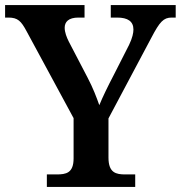

<svg xmlns="http://www.w3.org/2000/svg" viewBox="-22 -734 710 754"><path d="M162 0H509V-49H470C434 -49 404 -55 404 -115V-269L573 -587C605 -648 620 -665 652 -665H668V-714H413V-665H438C480 -665 502 -650 502 -618C502 -605 498 -585 485 -558L425 -440C402 -396 381 -353 368 -321C357 -352 344 -387 322 -429L248 -571C240 -587 232 -607 232 -625C232 -648 247 -665 286 -665H310V-714H-2V-665H11C48 -665 61 -651 82 -612L267 -270V-112C267 -54 237 -49 200 -49H162Z"/></svg>

Font: Noto Serif Semi
Style: Regular
Weight: 600
Designer: Monotype Design Team
Foundry: Monotype Imaging Inc.
Version: Version 1.002